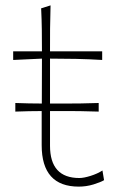

<svg xmlns="http://www.w3.org/2000/svg" viewBox="-20 -685 440 714"><path d="M37 -270V-302Q63.5 -301 88.2 -300.5Q113 -300 135.5 -300Q135.5 -351 135.8 -393.8Q136 -436.5 136 -467L29 -462V-494H136Q136 -536 135.5 -574.2Q135 -612.5 133 -654L168 -665Q166.5 -615.5 166.2 -578Q166 -540.5 166 -494H360V-462Q312 -465 262.8 -466Q213.5 -467 166 -467V-300H172H212Q240.5 -300 274.8 -300.2Q309 -300.5 347 -302V-270Q309 -271.5 274.8 -271.8Q240.5 -272 212 -272H172H166V-143Q166 -23 275 -23Q291.5 -23 317 -31Q342.5 -39 361 -51L367 -15Q354.5 -7.5 327.8 0.8Q301 9 273 9Q135 9 135 -145Q135 -178 135 -209.8Q135 -241.5 135 -272Q113 -272 88.2 -271.5Q63.5 -271 37 -270Z"/></svg>

Font: Commissioner Flair Thin
Style: Regular
Weight: 100
Designer: Kostas Bartsokas
Foundry: Kostas Bartsokas
Version: Version 1.000; ttfautohint (v1.8.3)